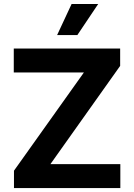

<svg xmlns="http://www.w3.org/2000/svg" viewBox="-20 -953 681 973"><path d="M50.8 -87.9 405.3 -585.9H49.8V-707H588.9V-619.1L235.4 -121.1H589.8V0H50.8ZM342.8 -932.6H477.5L372.1 -775.4H269.5Z"/></svg>

Font: Pretendard
Style: Bold
Weight: 700
Designer: Base glyphs from Inter by Rasmus Andersson; Hangeul glyphs from Noto Sans CJK(Source Han Sans) by Jang Soo-young and Kan
Foundry: Kil Hyung-jin
Version: Version 1.309